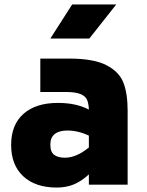

<svg xmlns="http://www.w3.org/2000/svg" viewBox="-20 -829 658 862"><path d="M30 0ZM553 -333V0H379V-46Q344 -14 310 -0.5Q276 13 235 13Q139 13 84.5 -37.5Q30 -88 30 -178Q30 -269 85.5 -318Q141 -367 240 -367Q322 -367 379 -337Q378 -365 370.5 -381.5Q363 -398 340.5 -407Q318 -416 275 -416H161V-566H290Q400 -566 457.5 -536.5Q515 -507 534 -458Q553 -409 553 -333ZM379 -167V-220Q331 -243 282 -243Q246 -243 226 -227.5Q206 -212 206 -180Q206 -147 223 -134Q240 -121 272 -121Q323 -121 379 -167ZM304 -809H502L381 -656H206Z"/></svg>

Font: Biryani Heavy
Style: Regular
Weight: 900
Designer: Dan Reynolds and Mathieu Réguer
Foundry: Dan Reynolds and Mathieu Réguer
Version: Version 1.003; ttfautohint (v1.1) -l 5 -r 5 -G 72 -x 0 -D la